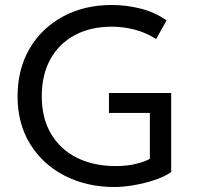

<svg xmlns="http://www.w3.org/2000/svg" viewBox="-20 -735 791 770"><path d="M440 15Q328 15 240 -30Q152 -75 101.2 -156.8Q50.5 -238.5 50.5 -348.5Q50.5 -458.5 99.2 -541Q148 -623.5 233.5 -669.2Q319 -715 428.5 -715Q485.5 -715 543 -700.8Q600.5 -686.5 648 -653L606 -578.5Q567 -603.5 521.5 -615.8Q476 -628 428.5 -628Q343 -628 279.8 -594Q216.5 -560 182 -497.5Q147.5 -435 147.5 -349.5Q147.5 -260.5 185 -197.8Q222.5 -135 289.2 -102Q356 -69 444 -69Q489.5 -69 525 -77.8Q560.5 -86.5 581 -98V-282H417V-362H666.5V-45Q640.5 -26.5 599.8 -13Q559 0.5 516 7.8Q473 15 440 15Z"/></svg>

Font: Geologica Light
Style: Regular
Weight: 300
Designer: Sindre Bremnes, Frode Helland
Foundry: Monokrom Skriftforlag AS
Version: Version 1.010; ttfautohint (v1.8.4.7-5d5b);gftools[0.9.28]